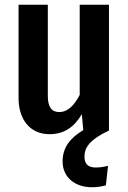

<svg xmlns="http://www.w3.org/2000/svg" viewBox="-20 -549 540 807"><path d="M315 -529V-150C293 -108 266 -78 229 -78C197 -78 181 -100 181 -145V-529H58V-137C58 -46 107 15 188 15C249 15 291 -14 324 -69L330 -2C275 30 243 72 243 129C243 196 295 238 366 238C389 238 406 235 425 230L434 148C414 153 399 155 382 155C350 155 335 140 335 109C335 74 353 40 437 0H438V-529Z"/></svg>

Font: Fira Sans Condensed Medium
Style: Regular
Weight: 500
Width: 3
Designer: Carrois Corporate & Edenspiekermann AG
Foundry: Carrois Corporate GbR & Edenspiekermann AG
Version: Version 4.202;PS 004.202;hotconv 1.0.88;makeotf.lib2.5.64775